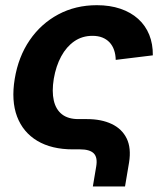

<svg xmlns="http://www.w3.org/2000/svg" viewBox="-20 -564 616 725"><path d="M330.6 140.1 343.3 64.5Q349.1 30.3 334 15.1Q318.8 0 282.7 0H255.4Q174.8 0 120.8 -32.2Q66.9 -64.5 44.4 -124Q22 -183.6 35.6 -266.1Q49.3 -349.6 92 -412.1Q134.8 -474.6 200 -509.5Q265.1 -544.4 345.7 -544.4Q395 -544.4 434.6 -531Q474.1 -517.6 501.7 -492.7Q529.3 -467.8 543.5 -432.9Q557.6 -397.9 557.1 -355L417 -337.9Q416.5 -358.9 410.6 -375.5Q404.8 -392.1 393.6 -404.1Q382.3 -416 366.2 -422.4Q350.1 -428.7 329.1 -428.7Q290.5 -428.7 260.7 -408.2Q231 -387.7 211.2 -351.3Q191.4 -314.9 183.1 -266.6Q175.3 -218.8 183.1 -184.6Q190.9 -150.4 214.1 -132.3Q237.3 -114.3 275.9 -114.3H308.1Q362.8 -114.3 401.6 -95.9Q440.4 -77.6 458.3 -41.3Q476.1 -4.9 467.3 49.8L452.1 140.1Z"/></svg>

Font: Inter 20pt
Style: Bold Italic
Weight: 700
Italic angle: -9.3988°
Version: Version 4.001;git-66647c0bb